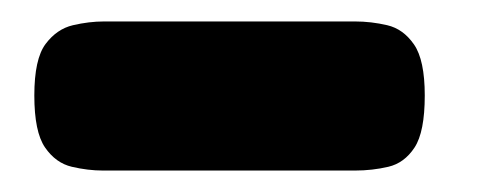

<svg xmlns="http://www.w3.org/2000/svg" viewBox="-20 -346 451 179"><path d="M76 -187Q62 -187 47 -190.5Q32 -194 22 -208.5Q12 -223 12 -257Q12 -291 22.5 -305Q33 -319 48 -322.5Q63 -326 77 -326H311Q326 -326 341 -322.5Q356 -319 366 -304.5Q376 -290 376 -257Q376 -223 366.5 -208.5Q357 -194 342 -190.5Q327 -187 311 -187Z"/></svg>

Font: Fredoka Light SemiBold
Style: Regular
Weight: 600
Version: Version 2.001